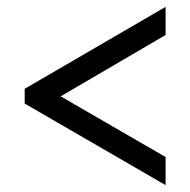

<svg xmlns="http://www.w3.org/2000/svg" viewBox="-20 -638 555 560"><path d="M463 -98V-180L157 -357L463 -536V-618L52 -379V-336Z"/></svg>

Font: Noto Serif Georgian SemiCondensed ExtraBold
Style: Regular
Weight: 800
Width: 4
Designer: Monotype Design Team, Akaki Razmadze
Foundry: Google LLC
Version: Version 2.003